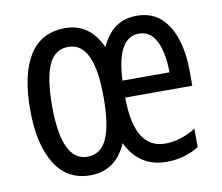

<svg xmlns="http://www.w3.org/2000/svg" viewBox="-66 -626 828 716"><g transform="rotate(-10 347.5 -268.5)"><path d="M493 -546Q549 -546 584 -514.5Q619 -483 636 -429Q653 -375 653 -309V-253H399Q400 -58 517 -58Q575 -58 633 -94V-24Q578 10 510 10Q407 10 360 -87Q318 10 221 10Q134 10 88 -64.5Q42 -139 42 -269Q42 -403 87 -475Q132 -547 223 -547Q316 -547 359 -451Q401 -546 493 -546ZM491 -479Q407 -479 400 -317H578Q578 -362 569 -399Q560 -436 540.5 -457.5Q521 -479 491 -479ZM223 -476Q171 -476 148 -424.5Q125 -373 125 -269Q125 -60 223 -60Q273 -60 296.5 -111Q320 -162 320 -269Q320 -476 223 -476Z"/></g></svg>

Font: Noto Sans Malayalam ExtraCondensed
Style: Regular
Weight: 400
Width: 2
Designer: Jelle Bosma - Monotype Design Team
Foundry: Monotype Imaging Inc.
Version: Version 2.104; ttfautohint (v1.8.4.7-5d5b)